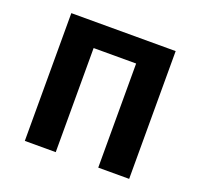

<svg xmlns="http://www.w3.org/2000/svg" viewBox="-99 -638 779 747"><g transform="rotate(20 291.0 -264.5)"><path d="M507 0H379V-431H203V0H75V-529H507Z"/></g></svg>

Font: Trujillo Medium
Style: Regular
Weight: 500
Designer: Fira Sans original fonts by bBox Type GmbH, Carrois Corporate GbR, & Edenspiekermann AG / Changes by Cristiano Sobral
Foundry: Fira Sans original fonts by bBox Type GmbH, Carrois Corporate GbR, & Edenspiekermann AG / Changes by Cristiano Sobral
Version: Version 4.301;October 17, 2021;FontCreator 14.0.0.2814 64-bi